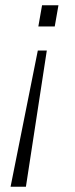

<svg xmlns="http://www.w3.org/2000/svg" viewBox="-20 -546 284 726"><path d="M20 160 123 -355H157L78 160ZM125 -446 139 -526H201L187 -446Z"/></svg>

Font: Archivo SemiCondensed Thin
Style: Italic
Weight: 250
Width: 4
Italic angle: -10°
Designer: Hector Gatti
Foundry: Omnibus-Type
Version: Version 2.001